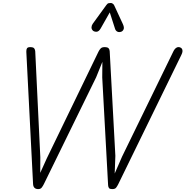

<svg xmlns="http://www.w3.org/2000/svg" viewBox="-20 -1304 1279 1324"><path d="M795.5 -34Q787.5 -18 780 -9Q772.5 0 753.5 0Q738 0 732.2 -6.5Q726.5 -13 725.5 -26.5L685 -770L686 -877.5L643 -771L283 -35.5Q277 -23 268.5 -11.5Q260 0 244 0Q209.5 0 208 -36L161.5 -947Q161 -963 166.2 -971Q171.5 -979 188 -979Q210 -979 216.2 -970Q222.5 -961 223 -950L258 -220L257.5 -112L302.5 -211.5L659 -947.5Q665 -960 673.8 -969.5Q682.5 -979 700.5 -979Q722.5 -979 729.2 -970.8Q736 -962.5 736.5 -950L775.5 -229.5L771 -107.5L821.5 -223.5L1175 -948.5Q1184 -967.5 1196.5 -975Q1209 -982.5 1222.5 -977Q1230.5 -974 1234.8 -967.2Q1239 -960.5 1238.5 -950.2Q1238 -940 1230.5 -925ZM815 -1085Q800 -1080 788.5 -1086.2Q777 -1092.5 773 -1106.5L737 -1218.5L674 -1107.5Q661.5 -1086 646.2 -1085.2Q631 -1084.5 621.5 -1092Q610.5 -1102.5 611 -1115.5Q611.5 -1128.5 619.5 -1140L712.5 -1268Q721 -1280.5 729.2 -1282Q737.5 -1283.5 745 -1283.5Q749.5 -1283.5 757 -1279Q764.5 -1274.5 768 -1266L827.5 -1137.5Q838 -1114.5 832.2 -1101.5Q826.5 -1088.5 815 -1085Z"/></svg>

Font: Edu QLD Hand
Style: Regular
Weight: 400
Designer: Tina and Corey Anderson, Eben Sorkin
Foundry: Sorkin Type Co.
Version: Version 2.000